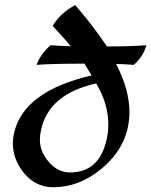

<svg xmlns="http://www.w3.org/2000/svg" viewBox="-20 -748 609 773"><path d="M194.3 5.9Q116.7 5.9 67.9 -62.5Q31.7 -113.8 31.7 -170.4Q31.7 -189 35.6 -208.5Q72.3 -380.4 348.6 -444.3L320.3 -491.7Q183.6 -491.7 127 -486.8Q144 -531.2 183.6 -565.9Q220.2 -563 265.1 -562Q226.1 -607.9 191.9 -643.6Q223.1 -695.8 282.7 -727.5Q353 -647 410.6 -561Q505.9 -561 569.3 -565.9Q557.6 -521.5 518.6 -486.8Q488.8 -489.3 447.3 -490.7Q501 -388.2 501 -296.9Q501 -160.2 385.3 -65.9Q296.9 5.9 194.3 5.9ZM261.7 -53.7Q380.9 -53.7 409.7 -188.5Q416 -218.3 416 -248Q416 -330.6 367.2 -412.1Q175.8 -369.6 145 -223.6Q140.6 -203.6 140.6 -185.5Q140.6 -136.7 177.2 -95.2Q213.9 -53.7 261.7 -53.7Z"/></svg>

Font: Balgruf
Style: Italic
Weight: 500
Italic angle: -12°
Designer: Paul James Miller
Foundry: High-Logic / Made with FontCreator
Version: Version 1.201;March 28, 2021;FontCreator 13.0.0.2683 64-bit